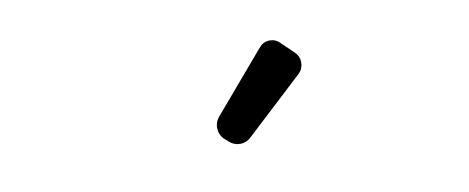

<svg xmlns="http://www.w3.org/2000/svg" viewBox="-35 -987 1070 438"><g transform="rotate(-10 500.0 -768.5)"><path d="M518.6 -668Q507.8 -658.2 494.1 -658.2Q479.5 -658.2 468.8 -668L459 -676.8Q448.2 -687.5 448.2 -704.1Q448.2 -716.8 457 -727.5L576.2 -867.2Q585 -877.9 598.6 -878.9Q599.6 -878.9 600.6 -878.9Q614.3 -878.9 623 -870.1L653.3 -840.8Q663.1 -831.1 663.1 -817.4Q663.1 -802.7 653.3 -793Z"/></g></svg>

Font: Gen Jyuu Gothic L Monospace Medium
Style: Regular
Weight: 500
Designer: [Source Han Sans]
Ryoko NISHIZUKA  (kana & ideographs); Paul D. Hunt (Latin, Greek & Cyrillic); Wenlong ZHANG  (bopomofo
Version: Version 1.002.20150607